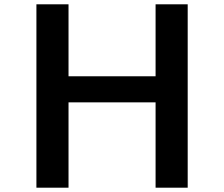

<svg xmlns="http://www.w3.org/2000/svg" viewBox="-20 -818 1040 891"><path d="M702 53H851V-798H702V-464H298V-798H149V53H298V-343H702Z"/></svg>

Font: LINE Seed JP App_OTF Bold
Style: Regular
Weight: 700
Designer: LINE & Fontrix & Fontworks
Version: Version 1.009